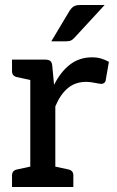

<svg xmlns="http://www.w3.org/2000/svg" viewBox="-20 -747 467 767"><path d="M101 0V-509H158Q175 -509 181.5 -503Q188 -497 189 -482L196 -408Q222 -460 259.5 -489Q297 -518 348 -518Q368 -518 384.5 -513Q401 -508 415 -500L402 -425Q401 -419 396 -415.5Q391 -412 385 -412Q378 -412 359 -416Q340 -420 325 -420Q281 -420 251 -395Q221 -370 201 -322V0ZM172 0 184 -85 254 -70Q263 -68 268 -62Q273 -56 273 -46V0ZM28 0V-46Q28 -56 33 -62Q38 -68 48 -70L117 -85L129 0ZM129 -509 117 -424 48 -439Q38 -441 33 -447Q28 -453 28 -463V-509ZM185 -582 258 -704Q265 -715 274 -721Q283 -727 301 -727H398L279 -598Q271 -589 264 -585.5Q257 -582 245 -582Z"/></svg>

Font: Aleo Medium
Style: Regular
Weight: 500
Designer: Alessio Laiso
Foundry: Alessio Laiso
Version: Version 2.001;gftools[0.9.29]